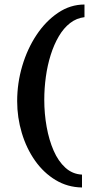

<svg xmlns="http://www.w3.org/2000/svg" viewBox="-20 -707 487 850"><path d="M343 123Q279 122 226 90Q173 58 135 4Q97 -50 76.5 -118.5Q56 -187 56 -259Q56 -339 78.5 -415Q101 -491 141.5 -552Q182 -613 236.5 -650Q291 -687 354 -687V-631Q319 -627 290.5 -605Q262 -583 240.5 -546.5Q219 -510 204.5 -464Q190 -418 183 -367Q176 -316 176 -265Q176 -204 186.5 -145.5Q197 -87 217.5 -40Q238 7 269.5 35.5Q301 64 343 66Z"/></svg>

Font: Smooch Sans ExtraBold
Style: Regular
Weight: 800
Designer: Robert E. Leuschke
Foundry: Robert E. Leuschke
Version: Version 1.010